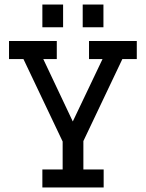

<svg xmlns="http://www.w3.org/2000/svg" viewBox="-20 -832 647 852"><path d="M440 0H168V-80H258V-204L84 -570H20V-650H232V-570H172L303 -293L435 -570H375V-650H587V-570H523L350 -206V-80H440ZM168 -711V-812H260V-711ZM347 -711V-812H439V-711Z"/></svg>

Font: Graduate
Style: Regular
Weight: 400
Version: Version 1.001